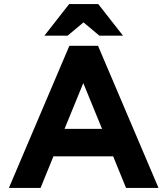

<svg xmlns="http://www.w3.org/2000/svg" viewBox="-20 -932 830 952"><path d="M324 -705 24 0H181L245 -157H541L605 0H766L466 -705ZM486 -293H300L393 -520ZM323 -912 200 -755H315L394 -821L473 -755H590L467 -912Z"/></svg>

Font: Mission
Style: Bold
Weight: 700
Version: Version 1.000;FEAKit 1.0